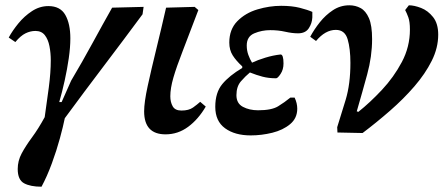

<svg xmlns="http://www.w3.org/2000/svg" viewBox="-20 -499 1686 726"><path d="M137 207Q95 207 71 194Q47 181 47 140Q47 109 62 81Q77 53 101 20.5Q125 -12 149 -56Q157 -111 164.5 -168Q172 -225 172 -271Q172 -299 167 -324.5Q162 -350 149.5 -366Q137 -382 114 -382Q95 -382 76.5 -373Q58 -364 38 -340L13 -357Q27 -383 49.5 -410.5Q72 -438 101 -457Q130 -476 163 -476Q208 -476 227 -442.5Q246 -409 246 -354Q246 -320 240 -278.5Q234 -237 224.5 -194Q215 -151 204 -113H213L249 -194Q290 -263 329.5 -335.5Q369 -408 404 -470L523 -473L519 -445Q445 -345 372.5 -249.5Q300 -154 225 -52Q219 -22 206.5 24Q194 70 176 119Q158 168 137 207Z M606 9Q525 9 525 -78Q525 -112 538.5 -174Q552 -236 571 -313.5Q590 -391 608 -470L716 -473L730 -461Q695 -368 671 -306.5Q647 -245 635.5 -205Q624 -165 624 -135Q624 -113 633 -97Q642 -81 666 -81Q694 -81 710 -92.5Q726 -104 737 -114L758 -96Q730 -48 691.5 -19.5Q653 9 606 9Z M928 13Q868 13 831 -14Q794 -41 794 -95Q794 -149 820.5 -181Q847 -213 896 -242V-248Q873 -269 860 -289.5Q847 -310 847 -338Q847 -388 877.5 -419Q908 -450 953.5 -463.5Q999 -477 1043 -477Q1084 -477 1113.5 -469.5Q1143 -462 1161 -454V-433Q1160 -411 1147.5 -392Q1135 -373 1107 -373Q1085 -373 1058.5 -379Q1032 -385 1002 -385Q970 -385 941.5 -373Q913 -361 913 -327Q913 -308 919 -291.5Q925 -275 933 -262Q954 -272 983.5 -281Q1013 -290 1041 -293Q1052 -293 1052 -259Q1052 -236 1041 -219.5Q1030 -203 1024 -203Q996 -203 973 -209Q950 -215 925 -225Q908 -211 891 -191.5Q874 -172 874 -139Q874 -108 898.5 -95Q923 -82 956 -82Q1007 -82 1031.5 -97Q1056 -112 1078 -130H1094Q1104 -109 1104 -88Q1104 -52 1077 -29.5Q1050 -7 1009.5 3Q969 13 928 13Z M1351 4 1256 2 1255 -18Q1269 -62 1287 -121.5Q1305 -181 1305 -261Q1305 -315 1294.5 -350.5Q1284 -386 1250 -386Q1210 -386 1175 -344L1153 -360Q1168 -388 1189.5 -415Q1211 -442 1239 -460.5Q1267 -479 1301 -479Q1324 -479 1343.5 -468.5Q1363 -458 1375 -430.5Q1387 -403 1387 -351Q1387 -286 1368.5 -218Q1350 -150 1329 -78L1335 -76Q1379 -111 1424 -159Q1469 -207 1499.5 -264.5Q1530 -322 1530 -387Q1530 -417 1524 -433.5Q1518 -450 1512 -461L1526 -479Q1546 -479 1572 -469Q1598 -459 1617.5 -434.5Q1637 -410 1637 -368Q1637 -318 1612.5 -269Q1588 -220 1547 -172.5Q1506 -125 1455 -80.5Q1404 -36 1351 4Z"/></svg>

Font: STIX Two Text SemiBold
Style: Italic
Weight: 600
Italic angle: -12°
Designer: Ross Mills, John Hudson & Paul Hanslow, Tiro Typeworks Ltd; with prior portions MicroPress Inc. and Coen Hoffman, Elsevi
Foundry: Tiro Typeworks Ltd
Version: Version 2.13 b171